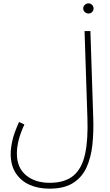

<svg xmlns="http://www.w3.org/2000/svg" viewBox="-20 -899 657 1149"><path d="M44 23Q44 -12 54 -57.5Q64 -103 94 -169L126 -154Q81 -58 81 20Q81 104 135.5 149.5Q190 195 277 195Q368 195 419 152.5Q470 110 489 23.5Q508 -63 503 -196L486 -713H521L538 -194Q541 -110 533 -33.5Q525 43 498 102.5Q471 162 417.5 196Q364 230 276 230Q208 230 156 206.5Q104 183 74 136.5Q44 90 44 23ZM510 -818Q497 -818 487.5 -827Q478 -836 478 -848Q478 -861 487.5 -870Q497 -879 510 -879Q522 -879 531 -870Q540 -861 540 -848Q540 -836 531 -827Q522 -818 510 -818Z"/></svg>

Font: Noto Sans Arabic SemCond ExtLt
Style: Regular
Weight: 200
Width: 4
Designer: Monotype Design Team, Nadine Chahine, Nizar Qandah and Khaled Hosny
Foundry: Monotype Imaging Inc.
Version: Version 2.012; ttfautohint (v1.8.4.7-5d5b)